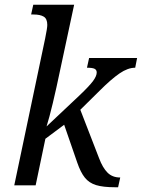

<svg xmlns="http://www.w3.org/2000/svg" viewBox="-20 -780 597 808"><path d="M398 -397 318 -318 397 -114Q412 -74 432.5 -53.5Q453 -33 486 -33L477 8H464Q414 8 384.5 -1Q355 -10 337 -32.5Q319 -55 305 -96L250 -255L171 -196L130 0H40L170 -618Q179 -662 179 -675Q179 -701 164 -710Q149 -719 121 -719H111L120 -760H292L235 -494Q199 -321 176 -248L315 -379Q356 -418 371.5 -439Q387 -460 387 -475Q387 -486 378 -490.5Q369 -495 346 -495L355 -536H557L549 -495Q518 -495 483 -471Q448 -447 398 -397Z"/></svg>

Font: Noto Serif Narrow
Style: Italic
Weight: 400
Width: 4
Italic angle: -12°
Designer: Monotype Design Team
Foundry: Monotype Imaging Inc.
Version: Version 1.001